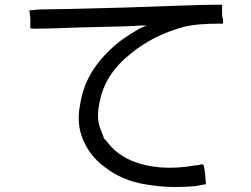

<svg xmlns="http://www.w3.org/2000/svg" viewBox="-20 -754 1040 794"><path d="M492.2 -722.7Q601.6 -726.6 718.8 -730.5Q820.3 -734.4 871.1 -734.4H898.4V-714.8V-695.3Q898.4 -683.6 902.3 -675.8V-656.2H886.7Q796.9 -656.2 746.1 -644.5Q613.3 -609.4 519.5 -531.2Q425.8 -457 398.4 -359.4Q390.6 -332 386.7 -300.8Q382.8 -261.7 390.6 -234.4Q394.5 -222.7 402.3 -203.1Q410.2 -183.6 410.2 -179.7Q414.1 -179.7 425.8 -164.1Q460.9 -117.2 523.4 -89.8Q636.7 -43 789.1 -70.3Q800.8 -70.3 812.5 -74.2Q820.3 -74.2 820.3 -74.2Q824.2 -70.3 828.1 -35.2Q832 7.8 832 7.8Q828.1 7.8 789.1 15.6Q746.1 19.5 707 19.5Q644.5 19.5 578.1 7.8Q484.4 -7.8 414.1 -62.5Q343.8 -113.3 316.4 -195.3Q296.9 -253.9 312.5 -328.1Q335.9 -476.6 484.4 -589.8Q496.1 -597.7 519.5 -613.3Q539.1 -625 558.6 -636.7L585.9 -648.4H558.6Q523.4 -644.5 312.5 -640.6Q109.4 -632.8 105.5 -636.7Q105.5 -636.7 105.5 -675.8L101.6 -710.9L140.6 -714.8Q195.3 -714.8 492.2 -722.7Z"/></svg>

Font: 和音 by 宁静之雨，公众号njzyshare
Style: Regular
Weight: 400
Designer: Steve Matteson
Foundry: Ascender Corporation
Version: Version 6.00;June 8, 2018;FontCreator 11.0.0.2388 32-bit